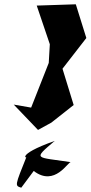

<svg xmlns="http://www.w3.org/2000/svg" viewBox="-20 -788 422 894"><path d="M219 -217 323 -299 271 -468 382 -611 333 -768 151 -762 212 -582 207 -495 125 -287 44 -301 157 -183ZM137 8C236 84 298 -38 310 -33C146 -58 130 -43 235 -132C41 -63 111 -43 105 -62C48 80 49 76 79 86Z"/></svg>

Font: Asimov Silicon
Style: Regular
Weight: 400
Designer: Google
Version: Version 2.000980; 2014